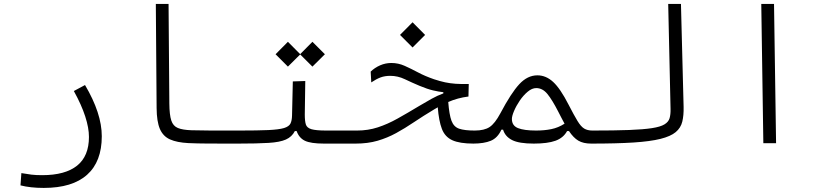

<svg xmlns="http://www.w3.org/2000/svg" viewBox="-20 -713 4142 956"><path d="M197.8 222.7Q131.3 222.7 82 210L86.4 148.9Q113.8 153.8 136.2 156.5Q158.7 159.2 189.9 159.2Q304.7 159.2 363.8 111.8Q422.9 64.5 422.9 -31.2Q422.9 -76.2 404.3 -133.5Q385.7 -190.9 347.7 -259.8L403.3 -289.6Q486.8 -148.4 486.8 -34.7Q486.8 91.8 413.6 157.2Q340.3 222.7 197.8 222.7Z M1166 2Q1153.3 2 1140.9 2Q1128.4 2 1116.2 2Q1062.5 2 1012.7 1.7Q962.9 1.5 918 -0.5Q861.3 -3.4 826.7 -18.8Q792 -34.2 776.1 -71Q760.3 -107.9 759.8 -175.3L755.9 -693.4H819.3L823.2 -197.3Q823.7 -141.1 832.8 -113.3Q841.8 -85.4 865.7 -75.7Q889.6 -65.9 933.6 -64.5Q974.1 -63.5 1019.3 -63.2Q1064.5 -63 1121.1 -63Q1133.3 -63 1146 -63Q1158.7 -63 1171.9 -63Q1192.4 -63 1192.4 -33.7Q1192.4 2 1166 2Z M1166 2 1171.9 -63Q1263.7 -63 1316.4 -65.4Q1369.1 -67.9 1394 -75.4Q1418.9 -83 1426.3 -97.9Q1433.6 -112.8 1434.1 -137.7L1438 -307.6L1500 -309.6L1497.6 -142.6Q1497.6 -110.4 1502.9 -93.3Q1508.3 -76.2 1531 -69.6Q1553.7 -63 1604.5 -63H1757.8Q1776.4 -63 1783.7 -56.4Q1791 -49.8 1791 -33.2Q1791 -12.2 1780.3 -5.1Q1769.5 2 1752 2H1593.3Q1527.3 2 1498 -12.2Q1468.8 -26.4 1457 -60.5H1448.2Q1433.6 -31.7 1403.6 -18.3Q1373.5 -4.9 1317.1 -1.5Q1260.7 2 1166 2ZM1535.6 -381.3 1474.6 -441.9 1413.6 -381.3 1352.1 -442.9 1413.6 -504.9 1474.6 -443.4 1535.6 -504.9 1597.7 -442.9Z M2337.9 2Q2268.6 2 2231.9 -14.9Q2195.3 -31.7 2180.2 -71.3Q2165 -110.8 2159.7 -178.7Q2151.4 -173.8 2142.1 -168.5Q2087.4 -135.7 2041.7 -105Q1996.1 -74.2 1952.4 -50.3Q1908.7 -26.4 1860.1 -12.2Q1811.5 2 1750.5 2Q1738.8 2 1731.2 -5.6Q1723.6 -13.2 1723.6 -31.2Q1723.6 -63 1757.8 -63Q1812.5 -63 1861.1 -78.9Q1909.7 -94.7 1959.5 -122.6Q2009.3 -150.4 2067.4 -185.5Q2101.1 -205.6 2129.2 -221.2Q2157.2 -236.8 2187.5 -248V-253.9Q2164.6 -256.3 2136.2 -262.9Q2107.9 -269.5 2069.3 -285.6Q2030.8 -301.8 1995.8 -318.6Q1960.9 -335.4 1923.3 -335.4Q1896.5 -335.4 1875.2 -327.6Q1854 -319.8 1828.6 -302.7L1825.7 -356.4Q1845.7 -376 1872.6 -387.7Q1899.4 -399.4 1928.7 -399.4Q1962.9 -399.4 1994.6 -385.3Q2026.4 -371.1 2061.8 -352.3Q2097.2 -333.5 2141.1 -318.4Q2170.9 -308.6 2195.8 -303.2Q2220.7 -297.9 2248.5 -295.9Q2276.4 -293.9 2314 -294.9L2312.5 -232.4Q2258.3 -225.6 2211.9 -205.1Q2216.8 -142.1 2228 -111.8Q2239.3 -81.5 2265.9 -72.3Q2292.5 -63 2343.8 -63Q2362.3 -63 2369.6 -57.6Q2377 -52.2 2377 -36.1Q2377 -13.7 2366.2 -5.9Q2355.5 2 2337.9 2ZM2034.2 -476.6 1971.7 -539.1 2034.2 -602.1 2096.7 -539.1Z M2335 2Q2314.9 2 2314.9 -31.7Q2314.9 -45.4 2321 -54.2Q2327.1 -63 2343.8 -63Q2391.6 -63 2418 -80.6Q2444.3 -98.1 2471.2 -148.4Q2524.9 -250 2565.7 -293.9Q2606.4 -337.9 2655.8 -337.9Q2698.7 -337.9 2734.4 -304.9Q2770 -272 2810.5 -192.9Q2838.4 -138.7 2855.5 -110.6Q2872.6 -82.5 2888.9 -72.8Q2905.3 -63 2929.7 -63Q2945.8 -63 2952.9 -56.9Q2960 -50.8 2960 -32.2Q2960 -9.8 2950.7 -3.9Q2941.4 2 2923.8 2Q2884.3 2 2859.6 -12.7Q2835 -27.3 2813 -60.5H2803.7Q2785.2 -26.4 2745.8 -12.2Q2706.5 2 2637.7 2Q2564.5 2 2529.8 -15.6Q2495.1 -33.2 2484.9 -67.4H2476.6Q2458 -26.4 2424.1 -12.2Q2390.1 2 2335 2ZM2791 -97.2Q2783.7 -110.4 2775.9 -125.5Q2768.1 -140.6 2759.3 -157.7Q2729.5 -215.8 2705.6 -245.1Q2681.6 -274.4 2649.9 -274.4Q2628.9 -274.4 2607.4 -256.3Q2585.9 -238.3 2568.1 -212.2Q2550.3 -186 2539.6 -160.6Q2528.8 -135.3 2528.8 -120.6Q2528.8 -87.4 2559.1 -75.2Q2589.4 -63 2648.9 -63Q2690.9 -63 2725.3 -70.1Q2759.8 -77.1 2791 -97.2Z M2923.8 2Q2896.5 2 2896.5 -31.2Q2896.5 -49.8 2905.8 -56.4Q2915 -63 2929.7 -63Q3040 -63 3112.1 -65.7Q3184.1 -68.4 3226.3 -75Q3268.6 -81.5 3288.6 -93.8Q3308.6 -106 3314 -124.5Q3319.3 -143.1 3318.8 -169.4L3307.1 -693.4H3370.6L3383.8 -180.7Q3384.8 -138.2 3377.2 -107.2Q3369.6 -76.2 3344.5 -55.2Q3319.3 -34.2 3268.6 -21.5Q3217.8 -8.8 3133.8 -3.4Q3049.8 2 2923.8 2Z M3780.8 0 3770.5 -693.4H3834L3844.2 0Z"/></svg>

Font: Cascadia Code NF Light
Style: Regular
Weight: 300
Monospace: yes
Designer: Aaron Bell
Foundry: Saja Typeworks
Version: Version 2404.023; ttfautohint (v1.8.4)